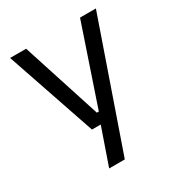

<svg xmlns="http://www.w3.org/2000/svg" viewBox="-159 -595 812 873"><g transform="rotate(-30 247.0 -158.0)"><path d="M285.7 -75.5 243.1 -56.9 389 -488.2H472.3L242.9 172H160.8L238.1 -50.8L273.7 -20.2H181.5L21.9 -488.2H106L239.2 -75.5Z"/></g></svg>

Font: Anek Gujarati Medium
Style: Regular
Weight: 500
Designer: Mrunmayee Ghaisas (Gujarati), Yesha Goshar (Latin)
Foundry: Ek Type
Version: Version 1.003